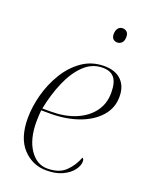

<svg xmlns="http://www.w3.org/2000/svg" viewBox="-141 -819 711 905"><g transform="rotate(20 214.0 -366.5)"><path d="M205 10Q135 10 87 -41.5Q39 -93 39 -192Q39 -249 55.5 -310.5Q72 -372 104.5 -425.5Q137 -479 185 -512.5Q233 -546 295 -546Q350 -546 380.5 -516.5Q411 -487 411 -434Q411 -377 373.5 -335Q336 -293 273 -270.5Q210 -248 132 -248H86Q85 -241 84 -222Q83 -203 83 -191Q83 -103 118 -51.5Q153 0 206 0Q265 0 297 -31Q329 -62 345 -105Q353 -101 353 -89Q353 -67 335.5 -44Q318 -21 285 -5.5Q252 10 205 10ZM130 -258Q200 -258 253.5 -280Q307 -302 337.5 -342.5Q368 -383 368 -438Q368 -490 349 -513Q330 -536 291 -536Q238 -536 198 -498Q158 -460 130.5 -397Q103 -334 88 -258ZM313 -671Q300 -671 292 -679Q284 -687 284 -703Q284 -721 292.5 -732Q301 -743 315 -743Q328 -743 336.5 -735Q345 -727 345 -711Q345 -689 335 -680Q325 -671 313 -671Z"/></g></svg>

Font: Noto Serif Display ExtraLight
Style: Italic
Weight: 200
Italic angle: -12°
Designer: Monotype Design Team
Foundry: Monotype Imaging Inc.
Version: Version 2.009